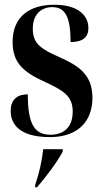

<svg xmlns="http://www.w3.org/2000/svg" viewBox="-20 -567 433 808"><path d="M190 10C307 10 369 -55 369 -156C369 -253 310 -291 231 -326C155 -360 118 -381 118 -446C118 -511 158 -537 200 -537C255 -537 277 -495 277 -390C329 -390 352 -411 352 -449C352 -502 309 -547 208 -547C102 -547 33 -495 33 -390C33 -300 82 -261 174 -220C243 -187 286 -165 286 -98C286 -31 248 0 192 0C123 0 97 -49 97 -170C58 -170 25 -153 25 -100C25 -43 64 10 190 10ZM128 211V221H136C172 179 219 118 244 71V61H162C156 114 145 161 128 211Z"/></svg>

Font: Noto Serif Display ExtraCondensed
Style: Bold
Weight: 700
Width: 2
Designer: Monotype Design Team
Foundry: Monotype Imaging Inc.
Version: Version 2.009